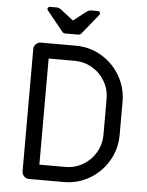

<svg xmlns="http://www.w3.org/2000/svg" viewBox="-59 -927 748 975"><g transform="rotate(5 315.0 -440.0)"><path d="M90 -36V-659Q90 -674 100.5 -684.5Q111 -695 126 -695H304Q375 -695 435 -659.5Q495 -624 530 -563.5Q565 -503 565 -431V-264Q565 -192 530 -131.5Q495 -71 435 -35.5Q375 0 304 0H126Q111 0 100.5 -10.5Q90 -21 90 -36ZM304 -77Q353 -77 394 -101Q435 -125 459 -166.5Q483 -208 483 -257V-439Q483 -488 459 -529Q435 -570 394 -594Q353 -618 304 -618H172V-77ZM228 -761 147 -861Q144 -864 144 -868Q144 -873 147.5 -876.5Q151 -880 157 -880H190Q202 -880 215 -870L278 -821L341 -870Q354 -880 365 -880H399Q407 -880 410.5 -873.5Q414 -867 409 -861L328 -761Q322 -752 310 -752H246Q234 -752 228 -761Z"/></g></svg>

Font: Miriam Libre
Style: Regular
Weight: 400
Designer: Michal Sahar
Foundry: Hagilda
Version: Version 1.001